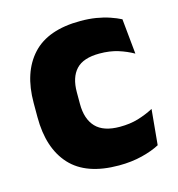

<svg xmlns="http://www.w3.org/2000/svg" viewBox="-84 -579 615 665"><g transform="rotate(-15 223.5 -246.0)"><path d="M263 13Q146 13 89.5 -48.5Q33 -110 33 -221.5V-272.5Q33 -382 89.5 -443.5Q146 -505 262.5 -505Q292.5 -505 318.5 -500.8Q344.5 -496.5 366.5 -489Q388.5 -481.5 405 -473L417.5 -346.5Q393 -360.5 363.5 -369.8Q334 -379 297 -379Q239 -379 213 -351Q187 -323 187 -270V-227.5Q187 -173.5 214.5 -144.5Q242 -115.5 300.5 -115.5Q337 -115.5 366.2 -124.2Q395.5 -133 422 -147L410 -20Q384 -6 346 3.5Q308 13 263 13Z"/></g></svg>

Font: Anek Malayalam
Style: Bold
Weight: 700
Version: Version 1.003